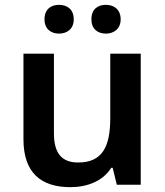

<svg xmlns="http://www.w3.org/2000/svg" viewBox="-20 -764 682 794"><path d="M164 -684C164 -644 191 -625 224 -625C257 -625 285 -644 285 -684C285 -726 257 -744 224 -744C191 -744 164 -726 164 -684ZM358 -684C358 -644 384 -625 418 -625C450 -625 479 -644 479 -684C479 -726 450 -744 418 -744C384 -744 358 -726 358 -684ZM562 -542H436V-277C436 -158 404 -92 303 -92C234 -92 203 -132 203 -213V-542H77V-188C77 -50 149 10 271 10C339 10 405 -14 440 -70H446L463 0H562Z"/></svg>

Font: Noto Sans Bamum SemiBold
Style: Regular
Weight: 600
Designer: Monotype Design Team
Foundry: Monotype Imaging Inc.
Version: Version 2.002